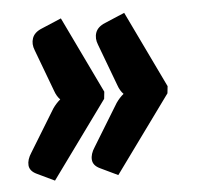

<svg xmlns="http://www.w3.org/2000/svg" viewBox="-39 -521 516 500"><g transform="rotate(-5 219.0 -271.0)"><path d="M19 -61.5ZM233.5 -281 231.5 -262.5 85.5 -61.5 39.5 -83.5Q21.5 -92 20.2 -107Q19 -122 30.5 -139.5L97.5 -249Q106.5 -262 117.5 -271Q108.5 -280 103.5 -294.5L62.5 -404Q55.5 -421 60.8 -436Q66 -451 85.5 -459L137.5 -481ZM399 -281 397 -262.5 251 -61.5 205 -83.5Q187 -92 185.8 -107Q184.5 -122 196 -139.5L263 -249Q272 -262 283 -271Q274 -280 269 -294.5L228 -404Q221 -421 226.2 -436Q231.5 -451 251 -459L303 -481Z"/></g></svg>

Font: Lato Black
Style: Italic
Weight: 900
Italic angle: -7°
Designer: Lukasz Dziedzic
Foundry: tyPoland Lukasz Dziedzic
Version: Version 2.007; 2014-02-27